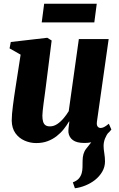

<svg xmlns="http://www.w3.org/2000/svg" viewBox="-20 -752 636 1024"><path d="M379.5 252 368.5 220.5Q390.5 212 401 199.5Q411.5 187 416 170.5Q419.5 157.5 420 141.2Q420.5 125 420.5 106.5Q420.5 65 439.5 41.5Q458.5 18 474.5 -3L561 -49.5Q547.5 -32 540 -13Q532.5 6 532.5 26.5Q532.5 42 536.2 64.8Q540 87.5 540 109Q540 138.5 525.2 163.8Q510.5 189 486.5 208Q464 225.5 436 237Q408 248.5 379.5 252ZM173 11Q141 11 111.2 -2Q81.5 -15 62.5 -41.2Q43.5 -67.5 42.5 -108Q42.5 -124.5 44.2 -145.2Q46 -166 49 -188.8Q52 -211.5 55.2 -234.8Q58.5 -258 62 -280L90 -460.5L31 -494L37.5 -528L232 -550.5L255.5 -536L224 -287Q221.5 -266 218.2 -243Q215 -220 212.2 -199Q209.5 -178 207.8 -161.5Q206 -145 206 -135.5Q206 -115.5 210 -102.8Q214 -90 222.8 -84Q231.5 -78 246.5 -78Q266.5 -78 285 -90.2Q303.5 -102.5 319.2 -121.2Q335 -140 346.5 -159L400.5 -543.5H559.5L497 -103.5Q494.5 -85.5 500.5 -77.5Q506.5 -69.5 516.5 -69.5Q525 -69.5 534.8 -74.2Q544.5 -79 560.5 -92L574 -61Q565 -48.5 545 -31.8Q525 -15 495.8 -2.2Q466.5 10.5 430.5 10.5Q389.5 10.5 369 -4.5Q348.5 -19.5 345 -45.5Q344.5 -49.5 344.8 -56Q345 -62.5 345.8 -70.5Q346.5 -78.5 347.8 -87Q349 -95.5 350 -103.5L348 -104Q336 -83.5 319.8 -63Q303.5 -42.5 282 -25.8Q260.5 -9 233.5 1Q206.5 11 173 11ZM215.5 -732H496L483 -632.5H202.5Z"/></svg>

Font: Merriweather 60pt Black
Style: Italic
Weight: 900
Italic angle: -7.8°
Version: Version 2.101